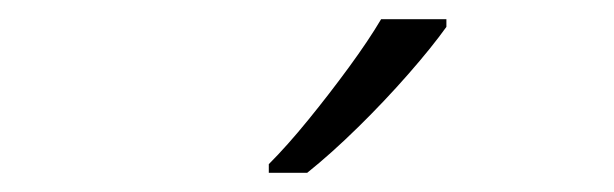

<svg xmlns="http://www.w3.org/2000/svg" viewBox="-20 -786 640 200"><path d="M260 -615Q279 -634 301 -661Q323 -688 343.5 -716Q364 -744 377 -766H445V-758Q430 -737 405.5 -709Q381 -681 353 -653.5Q325 -626 300 -606H260Z"/></svg>

Font: Noto Sans Mono Light
Style: Regular
Weight: 300
Designer: Monotype Design Team
Foundry: Monotype Imaging Inc.
Version: Version 2.014; ttfautohint (v1.8.4.7-5d5b)